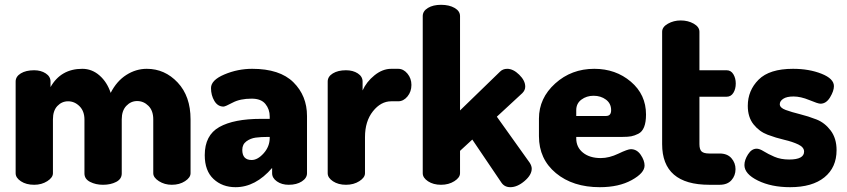

<svg xmlns="http://www.w3.org/2000/svg" viewBox="-20 -768 3522 798"><path d="M331 -47V-271Q331 -306 310.5 -326.5Q290 -347 263 -347Q237 -347 218.5 -327.5Q200 -308 200 -272V-48Q200 -30 176.5 -15Q153 0 122 0Q89 0 67 -14.5Q45 -29 45 -48V-429Q45 -450 66.5 -463Q88 -476 122 -476Q150 -476 170 -463Q190 -450 190 -429V-406Q233 -482 322 -482Q362 -482 393.5 -454.5Q425 -427 440 -382Q465 -431 505 -456.5Q545 -482 590 -482Q665 -482 718.5 -425Q772 -368 772 -272V-48Q772 -30 749 -15Q726 0 694 0Q664 0 640.5 -15Q617 -30 617 -48V-272Q617 -308 597 -328Q577 -348 550 -348Q524 -348 505 -328Q486 -308 486 -272V-47Q486 -24 463 -12Q440 0 408 0Q378 0 354.5 -12Q331 -24 331 -47Z M1028 -482Q1143 -482 1199.5 -426Q1256 -370 1256 -286V-48Q1256 -28 1234.5 -14Q1213 0 1180 0Q1151 0 1131 -14Q1111 -28 1111 -48V-70Q1042 10 959 10Q904 10 867.5 -24Q831 -58 831 -123Q831 -206 891.5 -240Q952 -274 1065 -274H1101V-284Q1101 -314 1083 -336Q1065 -358 1026 -358Q978 -358 947 -341.5Q916 -325 909 -325Q885 -325 871 -348.5Q857 -372 857 -402Q857 -435 912.5 -458.5Q968 -482 1028 -482ZM1101 -195V-199H1097Q1064 -199 1042.5 -196Q1021 -193 1004 -180.5Q987 -168 987 -145Q987 -103 1026 -103Q1051 -103 1076 -131Q1101 -159 1101 -195Z M1635 -347H1606Q1563 -347 1530 -305.5Q1497 -264 1497 -198V-48Q1497 -30 1473.5 -15Q1450 0 1418 0Q1386 0 1364 -14.5Q1342 -29 1342 -48V-429Q1342 -450 1363.5 -463Q1385 -476 1418 -476Q1447 -476 1467 -463Q1487 -450 1487 -429V-392Q1503 -428 1536.5 -455Q1570 -482 1606 -482H1635Q1657 -482 1673.5 -462Q1690 -442 1690 -415Q1690 -387 1673.5 -367Q1657 -347 1635 -347Z M2151 -381 2045 -283 2182 -91Q2190 -78 2190 -67Q2190 -41 2160 -15.5Q2130 10 2101 10Q2077 10 2064 -9L1943 -188L1892 -141V-48Q1892 -30 1868.5 -15Q1845 0 1813 0Q1781 0 1759 -14.5Q1737 -29 1737 -48V-701Q1737 -722 1758.5 -735Q1780 -748 1813 -748Q1847 -748 1869.5 -735Q1892 -722 1892 -701V-309L2058 -470Q2070 -482 2088 -482Q2113 -482 2138 -457.5Q2163 -433 2163 -408Q2163 -393 2151 -381Z M2450 -482Q2539 -482 2602 -428.5Q2665 -375 2665 -292Q2665 -260 2657 -240Q2649 -220 2633 -212Q2617 -204 2603.5 -201.5Q2590 -199 2568 -199H2375V-193Q2375 -156 2403 -133.5Q2431 -111 2477 -111Q2512 -111 2550.5 -129.5Q2589 -148 2602 -148Q2627 -148 2643 -124.5Q2659 -101 2659 -80Q2659 -49 2605.5 -19.5Q2552 10 2473 10Q2361 10 2290.5 -48.5Q2220 -107 2220 -202V-275Q2220 -360 2287.5 -421Q2355 -482 2450 -482ZM2375 -286H2499Q2520 -286 2520 -310Q2520 -338 2498.5 -354Q2477 -370 2447 -370Q2418 -370 2396.5 -354Q2375 -338 2375 -310Z M2887 -366V-169Q2887 -147 2896 -138.5Q2905 -130 2928 -130H2971Q3003 -130 3020 -110.5Q3037 -91 3037 -65Q3037 -38 3020 -19Q3003 0 2971 0H2928Q2732 0 2732 -169V-636Q2732 -656 2756 -669.5Q2780 -683 2809 -683Q2840 -683 2863.5 -669.5Q2887 -656 2887 -636V-476H3000Q3018 -476 3028 -459.5Q3038 -443 3038 -421Q3038 -398 3028 -382Q3018 -366 3000 -366Z M3260 -105Q3322 -105 3322 -138Q3322 -156 3298 -167.5Q3274 -179 3239.5 -187Q3205 -195 3170.5 -208Q3136 -221 3112 -251Q3088 -281 3088 -328Q3088 -392 3133 -437Q3178 -482 3276 -482Q3343 -482 3394.5 -461.5Q3446 -441 3446 -410Q3446 -390 3430 -363.5Q3414 -337 3390 -337Q3380 -337 3344 -352Q3308 -367 3278 -367Q3250 -367 3235.5 -357.5Q3221 -348 3221 -335Q3221 -320 3245.5 -311Q3270 -302 3304.5 -293.5Q3339 -285 3373.5 -271.5Q3408 -258 3432.5 -225.5Q3457 -193 3457 -144Q3457 -72 3406.5 -31Q3356 10 3264 10Q3186 10 3130 -17.5Q3074 -45 3074 -82Q3074 -103 3089 -126.5Q3104 -150 3125 -150Q3137 -150 3154.5 -139Q3172 -128 3198.5 -116.5Q3225 -105 3260 -105Z"/></svg>

Font: Dosis
Style: ExtraBold
Weight: 800
Designer: EdgarTolentino, PabloImpallari, IginoMarini
Foundry: EdgarTolentino, PabloImpallari, IginoMarini
Version: Version 1.007